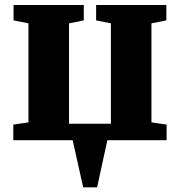

<svg xmlns="http://www.w3.org/2000/svg" viewBox="-20 -574 736 786"><path d="M320.5 193 277.5 0H34.5V-64L96.5 -73V-478.5L35.5 -490.5V-553.5H323V-490.5L262.5 -478.5V-67.5H434V-478.5L373.5 -490.5V-553.5H661V-490.5L600 -478.5V-73L662 -64V0H419.5L377.5 193Z"/></svg>

Font: Merriweather 24pt Black
Style: Regular
Weight: 900
Designer: Eben Sorkin
Foundry: Eben Sorkin
Version: Version 2.100